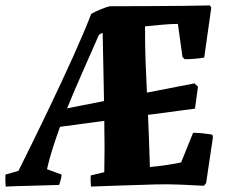

<svg xmlns="http://www.w3.org/2000/svg" viewBox="-29 -681 847 707"><path d="M-8 6Q-10 -16 -9 -38L39 -52Q96 -166 147.5 -273.5Q199 -381 240.5 -473Q282 -565 307 -630Q321 -638 341.5 -646.5Q362 -655 375 -658Q447 -658 520.5 -658.5Q594 -659 653.5 -659.5Q713 -660 744 -661L749 -653L723 -469Q687 -463 651 -463L643 -471L626 -593Q599 -593 563 -589.5Q527 -586 505 -584Q505 -512 507 -455.5Q509 -399 512 -340L687 -374L700 -362L689 -281L516 -258Q518 -218 519.5 -171Q521 -124 523 -66Q556 -69 588.5 -74Q621 -79 638 -83L682 -192Q700 -192 718 -190Q736 -188 753 -185L755 -175L730 -7L722 3Q685 1 639 -1Q593 -3 547 -2Q481 0 419.5 2Q358 4 306 6Q304 -15 305 -35L355 -47Q356 -89 356 -137Q356 -185 355 -236L192 -214Q176 -170 163.5 -130Q151 -90 144 -58L198 -38Q196 -20 189 0Q133 2 84 3Q35 4 -8 6ZM335 -552Q306 -486 275.5 -417Q245 -348 218 -282L354 -309Q353 -375 351.5 -439.5Q350 -504 349 -560Q346 -559 342 -557Q338 -555 335 -552Z"/></svg>

Font: Labrada ExtraBold
Style: Italic
Weight: 800
Italic angle: -7°
Designer: Mercedes Jáuregui
Foundry: Omnibus-Type Team
Version: Version 1.000; ttfautohint (v1.8.4.7-5d5b)